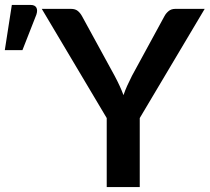

<svg xmlns="http://www.w3.org/2000/svg" viewBox="-176 -759 851 779"><path d="M391 -280V0H257V-280L-6.5 -723H112Q129.5 -723 139.8 -714.5Q150 -706 157 -693L289 -451.5Q300.5 -430 309.2 -411Q318 -392 325 -373Q331.5 -392 340 -411Q348.5 -430 359.5 -451.5L491 -693Q496.5 -704 507.5 -713.5Q518.5 -723 535.5 -723H654.5ZM-156.5 -555.5 -128 -739H-52Q-34.5 -739 -28.5 -728.2Q-22.5 -717.5 -28.5 -699.5L-85 -555.5Z"/></svg>

Font: Lato 2
Style: Bold
Weight: 700
Designer: Lukasz Dziedzic with Adam Twardoch and Botio Nikoltchev
Foundry: tyPoland Lukasz Dziedzic
Version: Version 2.015; 2015-08-06; http://www.latofonts.com/